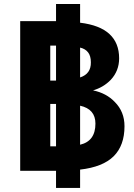

<svg xmlns="http://www.w3.org/2000/svg" viewBox="-20 -836 659 942"><path d="M373 -724.6Q469.7 -712.9 517.1 -668.9Q564.5 -625 564.5 -549.8Q564.5 -488.3 523.4 -444.3Q487.3 -407.2 436.5 -392.6Q502 -378.9 543 -335.9Q590.8 -288.1 590.8 -216.8Q590.8 -122.1 537.6 -69.3Q484.4 -16.6 373 -3.9V85.9H254.9V2H79.1V-732.4H254.9V-816.4H373ZM373 -317.4V-126Q448.2 -143.6 448.2 -229.5Q448.2 -300.8 373 -317.4ZM373 -602.5V-456.1Q426.8 -473.6 425.8 -530.3Q425.8 -561.5 412.1 -579.1Q398.4 -596.7 373 -602.5ZM254.9 -612.3H226.6V-440.4H254.9ZM254.9 -118.2V-326.2H226.6V-118.2Z"/></svg>

Font: Nasu
Style: Bold
Weight: 700
Designer: Ryoko NISHIZUKA (kana &amp; ideographs); Paul D. Hunt (Latin, Greek &amp; Cyrillic); Wenlong ZHANG (bopomofo); Sandoll C
Version: Version 2014.1215